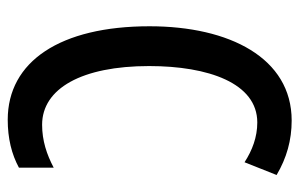

<svg xmlns="http://www.w3.org/2000/svg" viewBox="-159 -606 775 497"><g transform="rotate(90 228.5 -357.5)"><path d="M297 -636C335 -636 369 -623 400 -603L433 -686C389 -712 343 -725 292 -725C130 -725 48 -564 48 -357C48 -126 139 10 290 10C338 10 379 0 414 -19V-109C380 -91 344 -79 303 -79C209 -79 151 -182 151 -356C151 -509 195 -636 297 -636Z"/></g></svg>

Font: Noto Sans Devanagari ExtraCondensed Medium
Style: Regular
Weight: 500
Width: 2
Designer: Jelle Bosma - Monotype Design Team
Foundry: Monotype Imaging Inc.
Version: Version 2.004